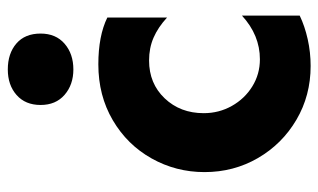

<svg xmlns="http://www.w3.org/2000/svg" viewBox="-182 -622 816 492"><g transform="rotate(-90 226.0 -376.0)"><path d="M307 -532Q227 -532 164 -495Q101 -458 66 -395.5Q31 -333 31 -260Q31 -185 67 -123Q103 -61 165 -24.5Q227 12 303 12Q338 12 371.5 4.5Q405 -3 432 -16V-164Q382 -118 320 -118Q282 -118 250.5 -137.5Q219 -157 200.5 -190Q182 -223 182 -262Q182 -322 220 -362Q258 -402 317 -402Q349 -402 375.5 -390.5Q402 -379 427 -356V-509Q380 -532 307 -532ZM203 -680Q203 -641 229 -618.5Q255 -596 294 -596Q334 -596 360 -618.5Q386 -641 386 -680Q386 -720 360.5 -742Q335 -764 294 -764Q254 -764 228.5 -741.5Q203 -719 203 -680Z"/></g></svg>

Font: Geom
Style: Bold
Weight: 700
Version: Version 1.102